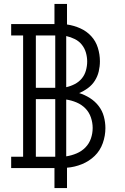

<svg xmlns="http://www.w3.org/2000/svg" viewBox="-20 -858 640 980"><path d="M258 102V0H37V-58H98V-677H37V-735H258V-838H322V-733Q322 -733 322 -733Q322 -733 322 -733Q357 -728 389.5 -713.5Q422 -699 445.5 -673.5Q469 -648 479.5 -614Q490 -580 490 -545Q490 -519 484 -493.5Q478 -468 464 -446Q450 -424 429 -408.5Q408 -393 384 -383Q413 -374 439 -357.5Q465 -341 483.5 -317Q502 -293 510 -263.5Q518 -234 518 -204Q518 -165 504.5 -127Q491 -89 463 -62Q435 -35 398 -20Q361 -5 322 -2V102ZM262 -410V-677H163V-410ZM318 -413Q341 -418 362 -429Q383 -440 397.5 -457.5Q412 -475 418.5 -498Q425 -521 425 -544Q425 -567 418.5 -589.5Q412 -612 397.5 -630Q383 -648 362 -658.5Q341 -669 318 -674ZM163 -58H262V-352H163ZM318 -60Q345 -64 371 -75Q397 -86 416 -105.5Q435 -125 444 -151Q453 -177 453 -205Q453 -205 453 -205Q453 -205 453 -205Q453 -232 444 -258.5Q435 -285 416 -304.5Q397 -324 371 -335Q345 -346 318 -350Z"/></svg>

Font: Iosevka Curly Slab LtEx
Style: Regular
Weight: 300
Width: 7
Monospace: yes
Designer: Belleve Invis
Foundry: Belleve Invis
Version: Version 11.1.0; ttfautohint (v1.8.3)